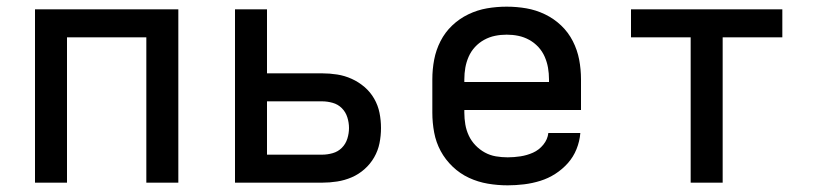

<svg xmlns="http://www.w3.org/2000/svg" viewBox="-20 -548 2440 576"><path d="M85 0V-520H515V0H419V-436H181V0Z M685 0V-520H781V-328H946Q969 -328 991.5 -324.5Q1014 -321 1035 -311.5Q1056 -302 1073.5 -287Q1091 -272 1102.5 -252Q1114 -232 1118.5 -209.5Q1123 -187 1123 -164Q1123 -141 1118.5 -118.5Q1114 -96 1102.5 -76Q1091 -56 1073.5 -40.5Q1056 -25 1035 -16Q1014 -7 991.5 -3.5Q969 0 946 0ZM946 -84Q962 -84 978 -88.5Q994 -93 1005.5 -104.5Q1017 -116 1022 -132Q1027 -148 1027 -164Q1027 -180 1022 -196Q1017 -212 1005.5 -223.5Q994 -235 978 -239.5Q962 -244 946 -244H781V-84Z M1503 8Q1473 8 1443.5 3Q1414 -2 1387 -14.5Q1360 -27 1338 -48Q1316 -69 1302 -95Q1288 -121 1282.5 -150.5Q1277 -180 1277 -210V-310Q1277 -340 1282.5 -369Q1288 -398 1301.5 -424.5Q1315 -451 1336.5 -471.5Q1358 -492 1385 -505Q1412 -518 1441 -523Q1470 -528 1500 -528Q1530 -528 1559 -523Q1588 -518 1615 -505Q1642 -492 1663.5 -471.5Q1685 -451 1698.5 -424.5Q1712 -398 1717.5 -369Q1723 -340 1723 -310V-218H1373V-210Q1373 -192 1376 -174.5Q1379 -157 1386.5 -141Q1394 -125 1406.5 -112Q1419 -99 1434.5 -90.5Q1450 -82 1467.5 -79Q1485 -76 1503 -76Q1522 -76 1541.5 -79Q1561 -82 1579 -90Q1597 -98 1610 -114Q1623 -130 1625 -149H1721Q1719 -124 1709.5 -100.5Q1700 -77 1683.5 -58.5Q1667 -40 1646 -26.5Q1625 -13 1601 -5.5Q1577 2 1552 5Q1527 8 1503 8ZM1627 -302V-310Q1627 -328 1624 -345Q1621 -362 1614 -378Q1607 -394 1595 -407Q1583 -420 1567.5 -428.5Q1552 -437 1535 -440.5Q1518 -444 1500 -444Q1482 -444 1465 -440.5Q1448 -437 1432.5 -428.5Q1417 -420 1405 -407Q1393 -394 1386 -378Q1379 -362 1376 -345Q1373 -328 1373 -310V-302Z M2052 0V-436H1873V-520H2327V-436H2148V0Z"/></svg>

Font: Zed Mono Medium Extended
Style: Regular
Weight: 500
Width: 7
Monospace: yes
Designer: Belleve Invis
Foundry: Belleve Invis
Version: Version 1.0.0; ttfautohint (v1.8.4)